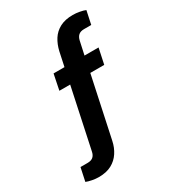

<svg xmlns="http://www.w3.org/2000/svg" viewBox="-217 -847 1034 1152"><g transform="rotate(-30 299.5 -271.5)"><path d="M122.8 188.9Q101.6 188.9 77.1 184.2Q52.7 179.4 37.6 173.2L57.1 81.3H106.2Q131.4 81.3 145 69.5Q158.6 57.8 163 34.5L250.9 -378.3H176.1L198 -485.9H273.6L294.4 -583.7Q304.2 -626.7 325.4 -660.3Q346.7 -693.8 383.1 -713.1Q419.6 -732.3 472.7 -732.3Q494.7 -732.3 519.5 -727.7Q544.4 -723.1 558.7 -716.7L539.1 -624.7H489.2Q464.8 -624.7 451.2 -613Q437.6 -601.3 432.4 -578L412.4 -485.9H509.7L486.9 -378.3H390.4L301 40.2Q292.3 82.5 270.1 116.3Q248 150.2 211.9 169.5Q175.9 188.9 122.8 188.9Z"/></g></svg>

Font: Archivo Variable SemiBold
Style: Regular
Weight: 600
Designer: Hector Gatti
Foundry: Omnibus-Type
Version: Version 2.001